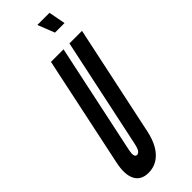

<svg xmlns="http://www.w3.org/2000/svg" viewBox="-301 -937 967 967"><g transform="rotate(-45 182.0 -453.5)"><path d="M96.5 8Q149.5 8 186.5 -31.2Q223.5 -70.5 239 -143.5L364.5 -735H275L149.5 -143.5Q140 -97 119 -97Q98 -97 107.5 -143.5L233 -735H143.5L18.5 -143.5Q3 -71 23.2 -31.5Q43.5 8 96.5 8ZM262 -825H330L313 -915H226.5Z"/></g></svg>

Font: League Gothic SemiCondensed Italic
Style: Regular
Weight: 400
Width: 4
Designer: The League of Moveable Type
Version: Version 1.600; ttfautohint (v1.8.3)